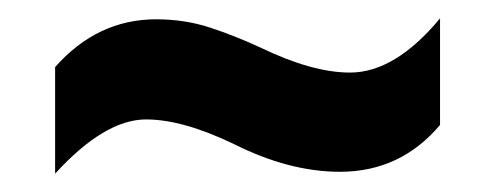

<svg xmlns="http://www.w3.org/2000/svg" viewBox="-20 -457 540 209"><path d="M40 -268Q94 -327 139 -327Q179 -327 235 -300Q295 -270 350 -270Q416 -270 459 -321V-437Q410 -378 361 -378Q320 -378 264 -405Q236 -418 208.5 -427Q181 -436 150 -436Q86 -436 40 -384Z"/></svg>

Font: Noto Sans Mono Condensed Extra
Style: Regular
Weight: 800
Width: 3
Designer: Monotype Design Team
Foundry: Monotype Imaging Inc.
Version: Version 1.900